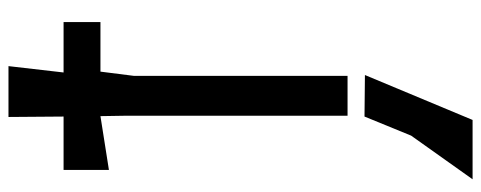

<svg xmlns="http://www.w3.org/2000/svg" viewBox="-361 -479 1135 453"><g transform="rotate(-90 206.5 -252.5)"><path d="M277 -800H157L158 -670H32V-563L159 -583L160 -520V0H254V-504L264 -583H381V-670H262ZM10 295H150L256 41L158 40L113 150Z"/></g></svg>

Font: BackOut Medium
Style: Regular
Weight: 500
Designer: Frank Adebiaye
Foundry: Velvetyne Type Foundry
Version: Version 2.000;hotconv 1.0.109;makeotfexe 2.5.65596